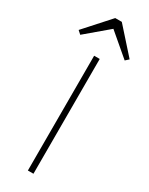

<svg xmlns="http://www.w3.org/2000/svg" viewBox="-286 -971 788 1014"><g transform="rotate(30 107.5 -464.0)"><path d="M91 0V-700H125V0ZM88 -928H128L263 -777L243 -759L108 -874L-28 -759L-48 -777Z"/></g></svg>

Font: Zen Kaku Gothic Antique Light
Style: Regular
Weight: 300
Designer: Yoshimichi Ohira
Foundry: Positype
Version: Version 1.001